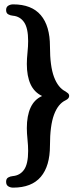

<svg xmlns="http://www.w3.org/2000/svg" viewBox="-20 -801 363 880"><path d="M173 -361Q137 -378 120 -415Q103 -452 103 -508Q103 -531 106 -560Q109 -589 109 -613Q109 -672 90.5 -699Q72 -726 39 -729Q27 -730 17.5 -735.5Q8 -741 8 -755Q8 -769 18 -775Q28 -781 40 -781Q125 -781 167 -731.5Q209 -682 209 -588Q209 -498 227.5 -448.5Q246 -399 280 -382Q285 -379 291 -374Q297 -369 297 -361Q297 -356 293.5 -351Q290 -346 280 -341Q246 -325 227.5 -275Q209 -225 209 -134Q209 -40 167 9.5Q125 59 40 59Q28 59 18 53Q8 47 8 32Q8 18 17.5 12.5Q27 7 39 6Q72 3 90.5 -23.5Q109 -50 109 -109Q109 -133 106 -162Q103 -191 103 -214Q103 -270 120 -307.5Q137 -345 173 -361Z"/></svg>

Font: Jura
Style: Bold
Weight: 700
Designer: Ed Merritt
Foundry: Ten by Twenty
Version: Version 1.007